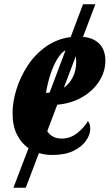

<svg xmlns="http://www.w3.org/2000/svg" viewBox="-20 -718 515 902"><path d="M43 164 114 -22Q80 -45 59.5 -86Q39 -127 39 -186Q39 -239 57 -297.5Q75 -356 109.5 -409Q144 -462 195 -498.5Q246 -535 312 -544L370 -698H428L370 -545Q421 -540 448 -511Q475 -482 475 -433Q475 -382 446 -336.5Q417 -291 366 -261.5Q315 -232 249 -226L202 -102Q224 -67 270 -67Q310 -67 342.5 -92.5Q375 -118 393 -149Q404 -137 404 -113Q404 -86 384.5 -57.5Q365 -29 325.5 -9.5Q286 10 226 10Q192 10 163 1L101 164ZM203 -282Q208 -282 213 -283L288 -482Q268 -472 249 -440.5Q230 -409 216.5 -367Q203 -325 196 -282ZM338 -427Q338 -442 336 -454L280 -306Q306 -324 322 -355.5Q338 -387 338 -427ZM190 -225Q190 -224 190 -223L191 -225Z"/></svg>

Font: Noto Serif ExtraCondensed ExtraBold
Style: Italic
Weight: 800
Width: 2
Italic angle: -12°
Designer: Monotype Design Team
Foundry: Monotype Imaging Inc.
Version: Version 2.013